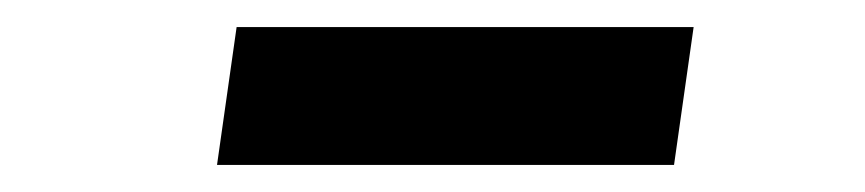

<svg xmlns="http://www.w3.org/2000/svg" viewBox="-20 -690 640 142"><path d="M155 -670H493L478.5 -568H140.5Z"/></svg>

Font: Urbanist ExtraBold
Style: Italic
Weight: 800
Italic angle: -8°
Designer: Corey Hu
Foundry: Corey Hu
Version: Version 1.321; ttfautohint (v1.8.4.7-5d5b)